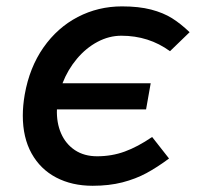

<svg xmlns="http://www.w3.org/2000/svg" viewBox="-20 -574 640 602"><path d="M51.5 -211.5Q51.5 -242.5 57.5 -277.5Q72.5 -362.5 116.2 -425Q160 -487.5 224 -520.8Q288 -554 362.5 -554Q415.5 -554 453.8 -544Q492 -534 519.5 -516.8Q547 -499.5 574.5 -473L513 -413.5Q446.5 -462 360.5 -462Q322 -462 285.8 -442.8Q249.5 -423.5 221 -389.5Q192.5 -355.5 176 -313H452.5L438 -231H158.5Q157 -189 171.5 -155.8Q186 -122.5 215 -103.2Q244 -84 284.5 -84Q330.5 -84 371 -98.8Q411.5 -113.5 457 -144.5L510 -77Q473 -49.5 439.2 -31.2Q405.5 -13 363.8 -2.2Q322 8.5 270.5 8.5Q205.5 8.5 156 -17.5Q106.5 -43.5 79 -93Q51.5 -142.5 51.5 -211.5Z"/></svg>

Font: JuliaMono
Style: Bold Italic
Weight: 700
Italic angle: -9°
Monospace: yes
Designer: cormullion
Foundry: corm
Version: Version 0.057; ttfautohint (v1.8.4)